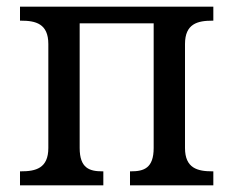

<svg xmlns="http://www.w3.org/2000/svg" viewBox="-20 -556 700 576"><path d="M40 0H290V-42H287C249 -42 219 -51 219 -112V-486H441V-112C441 -51 411 -42 373 -42H370V0H620V-42H617C573 -42 535 -51 535 -112V-424C535 -485 573 -494 617 -494H620V-536H40V-494H43C87 -494 125 -485 125 -424V-112C125 -51 87 -42 43 -42H40Z"/></svg>

Font: Noto Serif
Style: Regular
Weight: 400
Designer: Monotype Design Team
Foundry: Monotype Imaging Inc.
Version: Version 2.015